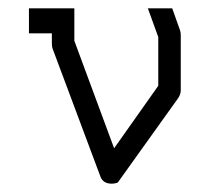

<svg xmlns="http://www.w3.org/2000/svg" viewBox="-20 -490 526 461"><path d="M393.5 -470 412 -418Q414 -412 414 -407V-273Q414 -263.5 407.5 -254L263 -52Q256 -49 248.5 -49Q228 -49 221.5 -65L106 -374Q104.5 -378.5 104.5 -386V-410H49.5V-470H158.5V-392L254 -134L360 -284V-401L335 -470Z"/></svg>

Font: 3270 Nerd Font Mono SemCond
Style: Regular
Weight: 400
Monospace: yes
Version: Version 3.0.1;Nerd Fonts 3.1.1